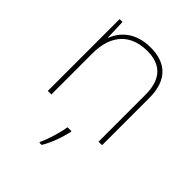

<svg xmlns="http://www.w3.org/2000/svg" viewBox="-213 -751 998 998"><g transform="rotate(45 286.5 -251.5)"><path d="M309 -631C197 -631 140 -571 117 -510H115L111 -621H90V-93H116V-395C116 -539 194 -606 309 -606C406 -606 463 -555 463 -438V-93H489V-439C489 -570 423 -631 309 -631ZM325 -26V-32H296C290 11 265 92 249 122V128H266C294 81 313 26 325 -26Z"/></g></svg>

Font: Noto Sans Telugu UI Thin
Style: Regular
Weight: 100
Designer: Jelle Bosma - Monotype Design Team
Foundry: Monotype Imaging Inc.
Version: Version 2.005